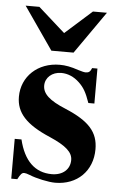

<svg xmlns="http://www.w3.org/2000/svg" viewBox="-52 -741 493 793"><g transform="rotate(5 194.5 -345.0)"><path d="M340 -326V-471H318C312 -456 306 -451 293 -451C287 -451 278 -453 262 -458C230 -469 207 -473 184 -473C93 -473 27 -411 27 -327C27 -261 68 -215 169 -172C238 -142 265 -117 265 -85C265 -46 235 -20 190 -20C120 -20 74 -65 53 -152H25V13H50C61 -8 67 -15 76 -15C81 -15 89 -13 99 -9C128 3 179 14 207 14C298 14 361 -48 361 -138C361 -209 323 -252 223 -294C155 -322 127 -348 127 -382C127 -415 155 -440 193 -440C220 -440 246 -429 268 -408C289 -388 300 -369 315 -326ZM359 -704H301L190 -605L79 -704H22L144 -528H236Z"/></g></svg>

Font: XITS Math
Style: Bold
Weight: 700
Designer: MicroPress Inc., with final additions and corrections provided by Coen Hoffman, Elsevier (retired)
Version: Version 1.302